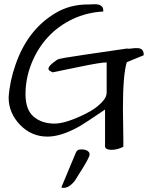

<svg xmlns="http://www.w3.org/2000/svg" viewBox="-20 -657 732 922"><path d="M484.4 47.9V-130.9Q391.6 -67.4 355.5 -46.9Q271.5 -1 208 -1Q131.8 -1 77.1 -56.6Q21.5 -114.3 21.5 -188.5Q26.4 -266.6 54.7 -346.7Q113.3 -516.6 249 -595.7Q316.4 -635.7 404.3 -635.7Q406.2 -635.7 408.2 -635.7L434.6 -636.7Q479.5 -636.7 475.6 -601.6Q397.5 -597.7 329.1 -565.4Q260.7 -533.2 210.4 -479Q160.2 -424.8 131.3 -352.5Q102.5 -280.3 102.5 -205.1Q102.5 -129.9 141.6 -96.7Q180.7 -63.5 242.2 -63.5Q294.9 -63.5 388.7 -109.4Q448.2 -138.7 477.5 -175.8Q492.2 -193.4 492.2 -212.9V-357.4Q462.9 -357.4 356 -335Q249 -312.5 232.4 -309.6Q227.5 -312.5 220.7 -315.9Q213.9 -319.3 212.9 -326.2Q210.9 -340.8 255.9 -371.1Q266.6 -377 384.8 -394Q502.9 -411.1 535.2 -416Q567.4 -420.9 588.9 -423.8Q598.6 -421.9 613.3 -424.3Q627.9 -426.8 640.6 -425.8Q671.9 -424.8 669.9 -391.6L588.9 -358.4Q570.3 -298.8 570.3 -133.8L572.3 11.7Q572.3 31.2 572.3 47.9Q543 62.5 515.6 62.5Q488.3 62.5 484.4 47.9ZM343.8 77.1Q349.6 64.5 356.9 62.5Q364.3 60.5 373 60.5Q381.8 60.5 388.7 62.5Q410.2 68.4 410.2 85Q410.2 100.6 356.4 183.6Q346.7 199.2 342.3 206.5Q337.9 213.9 331.1 220.7Q308.6 245.1 286.1 245.1Q280.3 245.1 274.4 243.2Z"/></svg>

Font: Architects Daughter
Style: Regular
Weight: 400
Designer: Kimberly Geswein
Foundry: Kimberly Geswein
Version: Version 1.003 2010